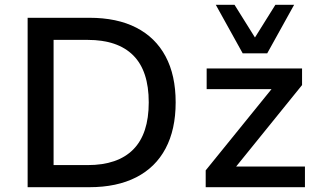

<svg xmlns="http://www.w3.org/2000/svg" viewBox="-20 -779 1329 799"><path d="M95 0V-705H352Q467 -705 547 -664Q627 -623 669 -544.5Q711 -466 711 -353Q711 -240 669 -161Q627 -82 546.5 -41Q466 0 352 0ZM203 -92H345Q470 -92 534.5 -157Q599 -222 599 -353Q599 -484 534.5 -548.5Q470 -613 345 -613H203ZM836 0V-70L1135 -439L1138 -408H840V-494H1237V-425L936 -53L933 -86H1249V0ZM990 -557 878 -759H956L1041 -623L1126 -759H1204L1092 -557Z"/></svg>

Font: Nunito Sans 9pt SemiBold
Style: Regular
Weight: 600
Version: Version 3.101;gftools[0.9.27]